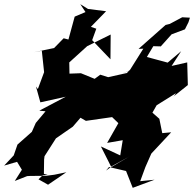

<svg xmlns="http://www.w3.org/2000/svg" viewBox="-30 -908 933 923"><path d="M846 -825 786 -793 766 -788 636 -673 659 -674 593 -569 556 -554 611 -575 648 -628 580 -557 490 -537 452 -549 425 -529 359 -556 304 -554 303 -608 389 -686 502 -742 501 -623 413 -715 433 -770 407 -779 480 -854 393 -865 356 -888 381 -850 329 -828 299 -718 276 -724 230 -677 133 -657 171 -664 182 -561 152 -480 143 -492 164 -416 286 -443 159 -376 189 -373 142 -317 123 -274 54 -213 36 -161 -10 -112 52 -130 94 -61 199 -67 81 -101 41 -38 102 -62 192 -63 231 -68 289 -80 201 -20 155 -46 181 -71 182 -141 184 -157 239 -243 320 -299 357 -342 383 -327 509 -345 539 -316 485 -221 560 -234 548 -161 455 -204 504 -107 592 -156 495 -99 480 -88 494 -105 576 -86 608 -5 713 -44 644 -37 669 -105 713 -205 695 -167 793 -272 750 -268 736 -337 694 -374 702 -365 723 -402 816 -460 810 -451 804 -444 873 -499 870 -608 795 -591 841 -662 776 -607 676 -634 707 -686 743 -685 795 -743 859 -767 876 -801 883 -823Z"/></svg>

Font: Hussar Lance
Style: Italic
Weight: 700
Foundry: Cannot Into Space Fonts, PlusOne Fonts
Version: Version 2.27